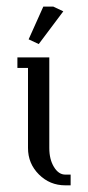

<svg xmlns="http://www.w3.org/2000/svg" viewBox="-20 -556 264 576"><path d="M32.2 -352.1V-383.8H127.9V-111.8Q127.9 -78.1 141.8 -55.2Q155.8 -32.2 175.8 -32.2H191.9V0H175.8Q129.4 0 96.7 -32.7Q64 -65.4 64 -111.8V-352.1ZM65.9 -438 109.9 -536.1H140.1L169.9 -522L96.2 -423.8Z"/></svg>

Font: Gawaa
Style: Regular
Weight: 400
Designer: T. Christopher White
Version: Version 1.0